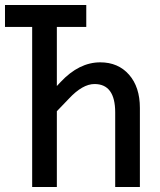

<svg xmlns="http://www.w3.org/2000/svg" viewBox="-20 -750 640 770"><path d="M109 0V-642H0V-730H326V-642H208V-405L223 -421Q297 -500 382 -500Q454 -500 497.5 -450.5Q541 -401 541 -317V0H442V-299Q442 -413 359 -413Q311 -413 256 -354L208 -304V0Z"/></svg>

Font: JetBrains Mono NL Medium
Style: Regular
Weight: 500
Monospace: yes
Designer: Philipp Nurullin, Konstantin Bulenkov
Foundry: JetBrains
Version: Version 2.305; ttfautohint (v1.8.4.7-5d5b)